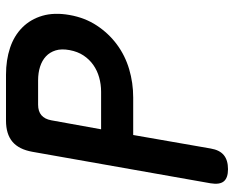

<svg xmlns="http://www.w3.org/2000/svg" viewBox="-90 -680 780 640"><g transform="rotate(-90 300.0 -360.0)"><path d="M170 -306 125 -48Q120 -18 103 -4Q86 10 56 10Q27 10 15.5 -4Q4 -18 9 -48L114 -642Q122 -687 147.5 -708.5Q173 -730 218 -730H371Q420 -730 460.5 -716.5Q501 -703 528.5 -675.5Q556 -648 567.5 -608.5Q579 -569 570 -518Q561 -467 535 -427.5Q509 -388 472 -360.5Q435 -333 389.5 -319.5Q344 -306 295 -306ZM189 -413H314Q339 -413 362 -419.5Q385 -426 403.5 -439Q422 -452 435 -471.5Q448 -491 453 -518Q458 -545 452 -564.5Q446 -584 432 -597Q418 -610 397.5 -616.5Q377 -623 352 -623H271Q249 -623 236 -612Q223 -601 219 -579Z"/></g></svg>

Font: Maple Mono SemiBold
Style: Italic
Weight: 600
Italic angle: -10°
Monospace: yes
Designer: subframe7536
Version: Version 7.000